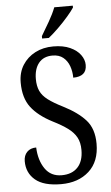

<svg xmlns="http://www.w3.org/2000/svg" viewBox="-62 -971 592 1022"><g transform="rotate(-5 234.0 -460.5)"><path d="M223 10Q130 10 85 -28Q40 -66 40 -128Q40 -159 58 -177.5Q76 -196 107 -196Q110 -127 141 -82Q172 -37 230 -37Q285 -37 315.5 -69.5Q346 -102 346 -162Q346 -202 331 -229.5Q316 -257 285.5 -279.5Q255 -302 207 -326Q131 -365 93 -415Q55 -465 55 -547Q55 -601 80 -640.5Q105 -680 147.5 -702Q190 -724 244 -724Q297 -724 333.5 -707.5Q370 -691 389 -665Q408 -639 408 -611Q408 -579 389.5 -564Q371 -549 336 -549Q336 -582 325.5 -611Q315 -640 293 -658Q271 -676 236 -676Q188 -676 162.5 -644.5Q137 -613 137 -559Q137 -522 149 -495.5Q161 -469 190 -447Q219 -425 269 -400Q346 -361 387.5 -314.5Q429 -268 429 -188Q429 -93 372 -41.5Q315 10 223 10ZM189 -784Q210 -819 232.5 -858Q255 -897 268 -931H367V-921Q356 -904 332 -876Q308 -848 279 -819.5Q250 -791 225 -771H189Z"/></g></svg>

Font: Noto Serif Hebrew Condensed
Style: Regular
Weight: 400
Width: 3
Designer: Monotype Design Team
Foundry: Monotype Imaging Inc.
Version: Version 2.004; ttfautohint (v1.8.4.7-5d5b)